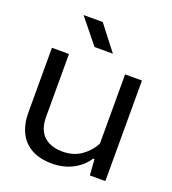

<svg xmlns="http://www.w3.org/2000/svg" viewBox="-134 -831 846 942"><g transform="rotate(20 288.5 -360.0)"><path d="M520 -525V0H439L433 -83H426Q399 -41 351.5 -16Q304 9 244 9Q180 9 136.5 -15Q93 -39 71.5 -83.5Q50 -128 50 -187V-525H139V-196Q139 -151 155.5 -121.5Q172 -92 202 -78Q232 -64 271 -64Q329 -64 369.5 -92.5Q410 -121 432 -164V-525ZM245 -600 141 -729H241L341 -600Z"/></g></svg>

Font: Hubot Sans Condensed ExtraLight
Style: Regular
Weight: 400
Version: Version 2.000